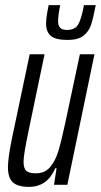

<svg xmlns="http://www.w3.org/2000/svg" viewBox="-20 -722 394 750"><path d="M11 -69Q11 -103 26 -178L96 -510H154L90 -203Q82 -165 77 -135Q72 -105 72 -90Q72 -64 83 -54.5Q94 -45 120 -45Q155 -45 175.5 -69Q196 -93 207.5 -130.5Q219 -168 235 -242L292 -510H349L243 0H191L201 -65H196Q165 8 93 8Q50 8 30.5 -9.5Q11 -27 11 -69ZM160 -630Q160 -649 164.5 -673Q169 -697 170 -702H215Q207 -662 207 -638Q207 -622 215 -613.5Q223 -605 242 -605Q273 -605 285.5 -626.5Q298 -648 308 -702H354Q344 -650 335.5 -624.5Q327 -599 306 -582.5Q285 -566 244 -566Q197 -566 178.5 -582Q160 -598 160 -630Z"/></svg>

Font: Saira Ultra Condensed
Style: Italic
Weight: 400
Width: 1
Italic angle: -12°
Designer: Hector Gatti with collaboration of the Omnibus-Type team
Foundry: Omnibus-Type
Version: Version 1.001; ttfautohint (v1.8)